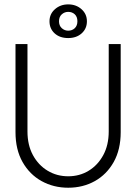

<svg xmlns="http://www.w3.org/2000/svg" viewBox="-20 -866 655 898"><path d="M488.5 -660H544.5V-248Q544.5 -166.5 511.8 -108.2Q479 -50 423.5 -19Q368 12 299 12Q230.5 12 174.5 -19Q118.5 -50 85.5 -108.2Q52.5 -166.5 52.5 -248V-660H108.5V-251Q108.5 -187.5 134 -140.5Q159.5 -93.5 202.8 -67.5Q246 -41.5 299 -41.5Q352 -41.5 394.8 -67.5Q437.5 -93.5 463 -140.5Q488.5 -187.5 488.5 -251ZM299 -688Q259.5 -688 235.5 -710Q211.5 -732 211.5 -766.5Q211.5 -800.5 237 -823Q262.5 -845.5 299 -845.5Q336 -845.5 361.2 -823Q386.5 -800.5 386.5 -766.5Q386.5 -732 362 -710Q337.5 -688 299 -688ZM299 -722.5Q317.5 -722.5 329.8 -734.2Q342 -746 342 -766.5Q342 -787.5 329.8 -799Q317.5 -810.5 299 -810.5Q282 -810.5 269 -799Q256 -787.5 256 -766.5Q256 -746 269 -734.2Q282 -722.5 299 -722.5Z"/></svg>

Font: League Spartan Thin Light
Style: Regular
Weight: 300
Version: Version 2.002